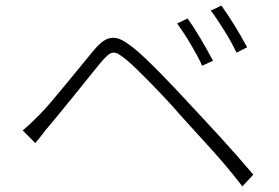

<svg xmlns="http://www.w3.org/2000/svg" viewBox="-20 -706 996 686"><path d="M650 -640Q659 -628 671 -609.5Q683 -591 695.5 -570Q708 -549 720 -527.5Q732 -506 741 -489L702 -471Q695 -488 684 -508Q673 -528 661 -548.5Q649 -569 636.5 -588Q624 -607 613 -622ZM771 -686Q779 -675 791.5 -656.5Q804 -638 817 -617Q830 -596 842 -575Q854 -554 863 -537L825 -518Q817 -535 806 -555Q795 -575 782.5 -595Q770 -615 757.5 -634Q745 -653 733 -668ZM61 -240Q78 -254 91.5 -267Q105 -280 122 -297Q140 -315 164 -343.5Q188 -372 214.5 -404Q241 -436 267 -468Q293 -500 314 -525Q333 -548 349.5 -559.5Q366 -571 384 -571Q400 -571 417 -562Q434 -553 457 -535Q477 -519 502 -495Q527 -471 553.5 -444Q580 -417 606.5 -389Q633 -361 656 -336Q680 -310 709 -279Q738 -248 768.5 -214.5Q799 -181 829 -147Q859 -113 885 -82L846 -40Q794 -108 733.5 -174.5Q673 -241 624 -295Q599 -324 572 -353Q545 -382 519.5 -408Q494 -434 471.5 -456Q449 -478 432 -492Q416 -505 405.5 -511.5Q395 -518 386 -518Q376 -518 366 -509.5Q356 -501 341 -484Q323 -462 298.5 -431.5Q274 -401 248.5 -369.5Q223 -338 199 -308.5Q175 -279 158 -259Q144 -243 130.5 -225Q117 -207 106 -195Z"/></svg>

Font: Kinto Sans Light
Style: Regular
Weight: 300
Designer: Authors: Ryoko NISHIZUKA  (kana & ideographs); Paul D. Hunt (Latin, Greek & Cyrillic); Wenlong ZHANG  (bopomofo); Sandol
Foundry: Adobe Systems Incorporated, ookami Inc.
Version: Version 0.001